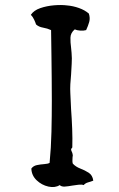

<svg xmlns="http://www.w3.org/2000/svg" viewBox="-20 -743 483 778"><path d="M358 -11Q348 -7 337 -4Q326 -1 319 7Q311 4 298.5 5.5Q286 7 273 9Q257 12 243 13Q229 14 222 7Q203 19 176 13Q149 7 128.5 -12.5Q108 -32 107 -60Q115 -71 129.5 -74Q144 -77 159 -78Q174 -79 181 -83Q187 -144 188.5 -209Q190 -274 190 -334Q190 -382 189.5 -425.5Q189 -469 188.5 -516.5Q188 -564 187 -621Q172 -628 154.5 -631Q137 -634 126 -644Q124 -651 118.5 -663Q113 -675 105 -683Q117 -701 143 -710Q169 -719 199 -721.5Q229 -724 252 -721Q276 -719 300 -710.5Q324 -702 340 -688Q346 -670 341.5 -654Q337 -638 329 -621Q319 -618 305 -619Q291 -620 283 -624Q266 -610 265.5 -590.5Q265 -571 268 -550Q268 -545 269 -539.5Q270 -534 270 -529Q272 -507 270.5 -484.5Q269 -462 268 -440Q266 -421 265 -402Q264 -383 265 -365Q266 -350 266.5 -334Q267 -318 268 -301Q271 -261 272.5 -221Q274 -181 273 -147Q273 -144 270.5 -142Q268 -140 268 -139Q268 -136 269 -132.5Q270 -129 272 -126Q273 -123 274 -119.5Q275 -116 275 -113Q275 -111 274 -106Q274 -101 273.5 -93.5Q273 -86 275 -80Q287 -67 305.5 -60Q324 -53 339.5 -43Q355 -33 358 -11Z"/></svg>

Font: Yuji Mai
Style: Regular
Weight: 400
Designer: Kataoka Yuji
Foundry: Kinuta Font Factory
Version: Version 3.002